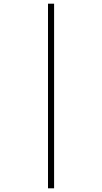

<svg xmlns="http://www.w3.org/2000/svg" viewBox="-20 -780 553 1040"><path d="M240 240V-760H273V240Z"/></svg>

Font: Noto Serif Display SemiCondensed Light
Style: Regular
Weight: 300
Width: 4
Designer: Monotype Design Team
Foundry: Monotype Imaging Inc.
Version: Version 2.009